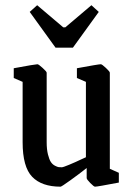

<svg xmlns="http://www.w3.org/2000/svg" viewBox="-20 -700 505 729"><path d="M190.9 -519 92.8 -654.8 121.1 -680.2 220.2 -596.2H228L327.1 -680.2L355 -654.8L256.8 -519ZM210 8.8Q138.2 8.8 102.1 -28.8Q65.9 -66.4 65.9 -160.2V-389.2L32.2 -403.8V-440.9Q114.3 -456.1 122.1 -456.1Q126.5 -456.1 141.8 -442.1Q157.2 -428.2 157.2 -423.8V-160.2Q157.2 -132.8 162.1 -113.5Q167 -94.2 173.1 -85Q179.2 -75.7 188.7 -70.8Q198.2 -65.9 202.9 -65.4Q207.5 -64.9 214.8 -64.9Q219.7 -64.9 242.7 -74.5Q265.6 -84 286.1 -93.8L306.2 -103V-389.2L272 -403.8V-440.9Q354 -456.1 362.8 -456.1Q367.2 -456.1 382.1 -442.1Q397 -428.2 397 -423.8V-59.1L431.2 -43.9V-6.8Q349.6 8.8 340.8 8.8Q336.4 8.8 322.8 -5.1Q309.1 -19 309.1 -23.9V-62Q280.8 -39.6 247.1 -15.4Q213.4 8.8 210 8.8Z"/></svg>

Font: Grenze
Style: Regular
Weight: 400
Designer: Renata Polastri
Foundry: Omnibus-Type
Version: Version 1.002;PS 001.002;hotconv 1.0.88;makeotf.lib2.5.64775